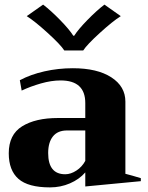

<svg xmlns="http://www.w3.org/2000/svg" viewBox="-20 -803 640 833"><path d="M96 -733 167 -783Q201 -757 241 -716Q281 -675 298 -648H302Q319 -675 359 -716Q399 -757 433 -783L504 -733Q469 -711 413 -660Q357 -609 341 -584H259Q243 -609 187 -660Q131 -711 96 -733ZM18 -138Q18 -219 76 -255Q134 -291 231 -291H350V-356Q350 -454 243 -454Q203 -454 157.5 -441Q112 -428 74 -410L66 -455Q113 -480 173 -493.5Q233 -507 296 -507Q402 -507 463 -467.5Q524 -428 524 -362V-49Q552 -42 591 -30V-17L350 6V-55Q324 -25 283.5 -7.5Q243 10 197 10Q102 10 60 -27Q18 -64 18 -138ZM350 -105V-237H271Q230 -237 209.5 -211Q189 -185 189 -139Q189 -47 263 -47Q287 -47 311.5 -63Q336 -79 350 -105Z"/></svg>

Font: Trirong ExtraBold
Style: Regular
Weight: 800
Designer: Katatrad Team
Foundry: CadsonDemak
Version: Version 1.001